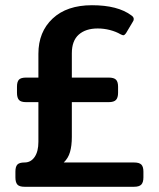

<svg xmlns="http://www.w3.org/2000/svg" viewBox="-20 -715 608 735"><path d="M39 -36V-58Q39 -77 46.5 -85Q54 -93 74 -93Q98 -93 112.5 -114Q127 -135 127 -172V-324H80Q60 -324 52.5 -332.5Q45 -341 45 -360V-383Q45 -402 52.5 -410Q60 -418 80 -418H127V-509Q127 -593 181.5 -644Q236 -695 332 -695Q431 -695 483 -656Q492 -650 492 -642Q492 -636 488 -631L463 -589Q457 -580 452 -580Q449 -580 441 -584Q424 -594 401 -600Q378 -606 354 -606Q308 -606 281.5 -582.5Q255 -559 255 -511V-418H396Q416 -418 424 -410Q432 -402 432 -383V-360Q432 -341 424 -332.5Q416 -324 396 -324H255V-191Q255 -157 248 -133Q241 -109 224 -93H493Q513 -93 521 -85Q529 -77 529 -58V-36Q529 -17 521 -8.5Q513 0 493 0H74Q54 0 46.5 -8.5Q39 -17 39 -36Z"/></svg>

Font: Mitr
Style: Regular
Weight: 400
Designer: Thanarat Vachiruckul
Foundry: Cadson Demak
Version: Version 1.003